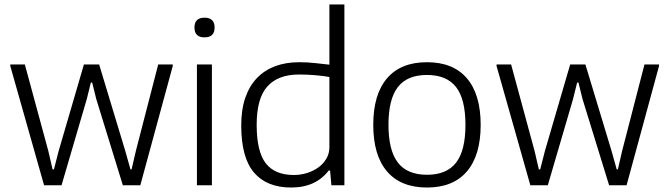

<svg xmlns="http://www.w3.org/2000/svg" viewBox="-20 -828 2993 858"><path d="M26 -533V-540H91L196 -153L215 -71H221L242 -153L355 -540H423L540 -153L563 -71H568L587 -153L687 -540H752V-533L607 0H529L410 -386L392 -459H386L368 -386L255 0H177Z M894 -661Q849 -661 849 -705Q849 -749 894 -749Q939 -749 939 -705Q939 -661 894 -661ZM860 -540H927V0H860Z M1281 10Q1172 10 1115 -57Q1058 -124 1058 -267Q1058 -339 1076.5 -392Q1095 -445 1129 -480Q1163 -515 1210.5 -532.5Q1258 -550 1317 -550Q1355 -550 1389 -546Q1423 -542 1452 -539V-808H1519V0H1461L1455 -66H1449Q1421 -29 1379 -9.5Q1337 10 1281 10ZM1293 -46Q1324 -46 1352.5 -55Q1381 -64 1403 -80Q1425 -96 1438.5 -119Q1452 -142 1452 -170V-484Q1423 -489 1388.5 -492Q1354 -495 1316 -495Q1223 -495 1175 -442Q1127 -389 1127 -270Q1127 -151 1167.5 -98.5Q1208 -46 1293 -46Z M1888 10Q1771 10 1709.5 -62Q1648 -134 1648 -270Q1648 -406 1709.5 -478Q1771 -550 1888 -550Q2005 -550 2066.5 -478Q2128 -406 2128 -270Q2128 -134 2066.5 -62Q2005 10 1888 10ZM1888 -47Q1976 -47 2018 -101Q2060 -155 2060 -270Q2060 -385 2018 -439Q1976 -493 1888 -493Q1800 -493 1758 -439Q1716 -385 1716 -270Q1716 -156 1758 -101.5Q1800 -47 1888 -47Z M2199 -533V-540H2264L2369 -153L2388 -71H2394L2415 -153L2528 -540H2596L2713 -153L2736 -71H2741L2760 -153L2860 -540H2925V-533L2780 0H2702L2583 -386L2565 -459H2559L2541 -386L2428 0H2350Z"/></svg>

Font: Encode Sans Normal
Style: Light
Weight: 300
Designer: Pablo Impallari, Andres Torresi
Foundry: Pablo Impallari, Andres Torresi
Version: Version 1.000; ttfautohint (v1.00) -l 8 -r 50 -G 200 -x 14 -